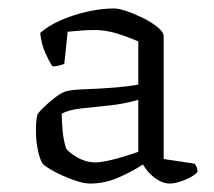

<svg xmlns="http://www.w3.org/2000/svg" viewBox="-20 -791 506 454"><path d="M193 -357Q180 -357 162.5 -362.5Q145 -368 127.5 -376Q110 -384 97.5 -391.5Q85 -399 81 -404Q75 -412 70 -434Q65 -456 65 -482Q65 -491 65.5 -500Q66 -509 68 -518Q68 -522 81 -535Q94 -548 111 -561Q128 -574 140 -576Q153 -579 181.5 -580Q210 -581 244.5 -583.5Q279 -586 307 -591V-693Q282 -704 256 -712Q230 -720 203 -720Q189 -720 175 -719Q161 -718 140 -716L132 -640Q127 -638 120 -636Q113 -634 104 -634Q97 -644 87.5 -665Q78 -686 75 -713Q94 -730 123.5 -743Q153 -756 186.5 -763.5Q220 -771 250 -771Q261 -771 280 -764.5Q299 -758 319 -748Q339 -738 353 -726.5Q367 -715 367 -705V-415L440 -404Q443 -401 445 -396Q447 -391 447 -385Q440 -375 418 -366Q396 -357 382 -357Q364 -357 346.5 -370Q329 -383 318 -402Q290 -384 258.5 -370.5Q227 -357 193 -357ZM206 -407Q217 -407 235.5 -411Q254 -415 273.5 -421Q293 -427 307 -432V-555Q273 -545 237 -541.5Q201 -538 171 -534.5Q141 -531 126 -522Q126 -505 128 -482.5Q130 -460 136 -441Q140 -432 161.5 -419.5Q183 -407 206 -407Z"/></svg>

Font: Texturina Medium 12pt ExtraLight
Style: Regular
Weight: 250
Version: Version 1.002